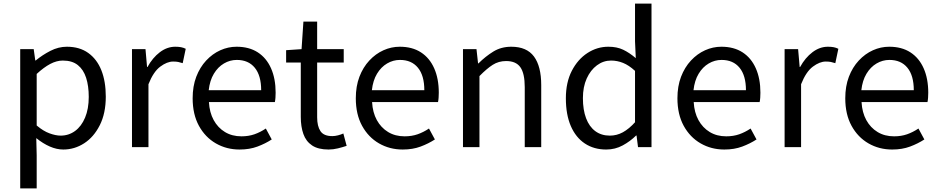

<svg xmlns="http://www.w3.org/2000/svg" viewBox="-20 -816 5211 1065"><path d="M92.1 229V-543.4H167L175.7 -480.5H178.1Q215.2 -511.1 259.5 -533.9Q303.9 -556.8 350.9 -556.8Q421.4 -556.8 469.5 -522.3Q517.7 -487.8 542.3 -426.1Q566.8 -364.3 566.8 -280Q566.8 -187.5 533.5 -121.5Q500.3 -55.6 446.7 -21.1Q393.1 13.4 330.9 13.4Q294.3 13.4 256.2 -3.3Q218.1 -20 181.2 -49.9L183.5 45.2V229ZM316.3 -63.7Q361 -63.7 396.3 -89.4Q431.6 -115.2 451.9 -163.6Q472.3 -212 472.3 -278.8Q472.3 -339.2 457.7 -384.5Q443.1 -429.8 411.8 -454.9Q380.5 -480.1 328.4 -480.1Q294.3 -480.1 258.6 -461.3Q223 -442.4 183.5 -405.9V-119.9Q220.4 -88.7 255 -76.2Q289.6 -63.7 316.3 -63.7Z M712.1 0V-543.4H787L795.7 -444.4H798.1Q826.4 -495.9 866.6 -526.3Q906.7 -556.8 952.2 -556.8Q970.9 -556.8 984.2 -554.2Q997.6 -551.6 1010.2 -545.4L993.4 -465.6Q979.2 -470.2 968.3 -472.4Q957.3 -474.6 940.2 -474.6Q906.7 -474.6 868.9 -446.4Q831 -418.2 803.5 -348.8V0Z M1308.7 13.4Q1236.5 13.4 1177.4 -20.6Q1118.3 -54.6 1083.4 -118.2Q1048.6 -181.9 1048.6 -271Q1048.6 -337.5 1068.6 -390.1Q1088.7 -442.7 1123.5 -480.1Q1158.4 -517.6 1202 -537.2Q1245.6 -556.8 1292.4 -556.8Q1361.6 -556.8 1409.8 -525.7Q1458 -494.5 1483.4 -437.1Q1508.9 -379.7 1508.9 -301.7Q1508.9 -287.4 1507.9 -274.1Q1507 -260.7 1504.6 -249.7H1138.9Q1142 -192.4 1165.3 -149.8Q1188.7 -107.2 1228.1 -83.5Q1267.4 -59.8 1319.3 -59.8Q1358.8 -59.8 1391.5 -71.2Q1424.1 -82.7 1454.5 -103.1L1487.3 -42.5Q1451.8 -19.4 1408 -3Q1364.2 13.4 1308.7 13.4ZM1137.7 -315.5H1428.7Q1428.7 -397.1 1393.2 -440.3Q1357.8 -483.6 1293.5 -483.6Q1255.5 -483.6 1222.1 -463.9Q1188.7 -444.3 1166.2 -406.9Q1143.7 -369.6 1137.7 -315.5Z M1802.5 13.4Q1744.9 13.4 1711 -9.3Q1677.2 -32 1662.8 -72.8Q1648.4 -113.5 1648.4 -167.7V-469H1567.1V-537.6L1652.7 -543.4L1663 -696.2H1739.2V-543.4H1886.6V-469H1739.2V-165.4Q1739.2 -116 1757.6 -88.5Q1775.9 -61 1823.4 -61Q1838 -61 1855.1 -65.4Q1872.1 -69.8 1884.5 -75.6L1902.8 -7Q1880.2 0.6 1854.2 7Q1828.2 13.4 1802.5 13.4Z M2213.7 13.4Q2141.5 13.4 2082.4 -20.6Q2023.3 -54.6 1988.4 -118.2Q1953.6 -181.9 1953.6 -271Q1953.6 -337.5 1973.6 -390.1Q1993.7 -442.7 2028.5 -480.1Q2063.4 -517.6 2107 -537.2Q2150.6 -556.8 2197.4 -556.8Q2266.6 -556.8 2314.8 -525.7Q2363 -494.5 2388.4 -437.1Q2413.9 -379.7 2413.9 -301.7Q2413.9 -287.4 2412.9 -274.1Q2412 -260.7 2409.6 -249.7H2043.9Q2047 -192.4 2070.3 -149.8Q2093.7 -107.2 2133.1 -83.5Q2172.4 -59.8 2224.3 -59.8Q2263.8 -59.8 2296.5 -71.2Q2329.1 -82.7 2359.5 -103.1L2392.3 -42.5Q2356.8 -19.4 2313 -3Q2269.2 13.4 2213.7 13.4ZM2042.7 -315.5H2333.7Q2333.7 -397.1 2298.2 -440.3Q2262.8 -483.6 2198.5 -483.6Q2160.5 -483.6 2127.1 -463.9Q2093.7 -444.3 2071.2 -406.9Q2048.7 -369.6 2042.7 -315.5Z M2548.1 0V-543.4H2623L2631.7 -464.5H2634.1Q2672.8 -503.1 2716.3 -529.9Q2759.9 -556.8 2816.1 -556.8Q2901.8 -556.8 2942 -502.4Q2982.1 -448 2982.1 -344.1V0H2890.7V-332.4Q2890.7 -408.5 2866.5 -442.9Q2842.3 -477.4 2787.5 -477.4Q2745.9 -477.4 2713 -456.4Q2680.2 -435.5 2639.5 -394V0Z M3342.6 13.4Q3274.7 13.4 3224.3 -19.9Q3173.9 -53.1 3146.3 -116.8Q3118.8 -180.4 3118.8 -271Q3118.8 -359.1 3151.8 -423.2Q3184.9 -487.2 3238.6 -522Q3292.3 -556.8 3354.4 -556.8Q3402 -556.8 3436.6 -540.2Q3471.3 -523.6 3506.6 -493.5L3502.4 -587V-796H3593.8V0H3519L3510.9 -64.1H3508.1Q3476.2 -32.3 3434.2 -9.5Q3392.1 13.4 3342.6 13.4ZM3362.8 -63.7Q3401 -63.7 3434.9 -82.2Q3468.8 -100.8 3502.4 -137.9V-422.9Q3468.4 -454.1 3436 -467.1Q3403.5 -480.1 3369.5 -480.1Q3326.6 -480.1 3291.1 -453.7Q3255.6 -427.3 3234.4 -380.6Q3213.3 -333.9 3213.3 -271.8Q3213.3 -206.8 3230.9 -160.1Q3248.5 -113.4 3282.1 -88.5Q3315.7 -63.7 3362.8 -63.7Z M3997.7 13.4Q3925.5 13.4 3866.4 -20.6Q3807.3 -54.6 3772.4 -118.2Q3737.6 -181.9 3737.6 -271Q3737.6 -337.5 3757.6 -390.1Q3777.7 -442.7 3812.5 -480.1Q3847.4 -517.6 3891 -537.2Q3934.6 -556.8 3981.4 -556.8Q4050.6 -556.8 4098.8 -525.7Q4147 -494.5 4172.4 -437.1Q4197.9 -379.7 4197.9 -301.7Q4197.9 -287.4 4196.9 -274.1Q4196 -260.7 4193.6 -249.7H3827.9Q3831 -192.4 3854.3 -149.8Q3877.7 -107.2 3917.1 -83.5Q3956.4 -59.8 4008.3 -59.8Q4047.8 -59.8 4080.5 -71.2Q4113.1 -82.7 4143.5 -103.1L4176.3 -42.5Q4140.8 -19.4 4097 -3Q4053.2 13.4 3997.7 13.4ZM3826.7 -315.5H4117.7Q4117.7 -397.1 4082.2 -440.3Q4046.8 -483.6 3982.5 -483.6Q3944.5 -483.6 3911.1 -463.9Q3877.7 -444.3 3855.2 -406.9Q3832.7 -369.6 3826.7 -315.5Z M4332.1 0V-543.4H4407L4415.7 -444.4H4418.1Q4446.4 -495.9 4486.6 -526.3Q4526.7 -556.8 4572.2 -556.8Q4590.9 -556.8 4604.2 -554.2Q4617.6 -551.6 4630.2 -545.4L4613.4 -465.6Q4599.2 -470.2 4588.3 -472.4Q4577.3 -474.6 4560.2 -474.6Q4526.7 -474.6 4488.9 -446.4Q4451 -418.2 4423.5 -348.8V0Z M4928.7 13.4Q4856.5 13.4 4797.4 -20.6Q4738.3 -54.6 4703.4 -118.2Q4668.6 -181.9 4668.6 -271Q4668.6 -337.5 4688.6 -390.1Q4708.7 -442.7 4743.5 -480.1Q4778.4 -517.6 4822 -537.2Q4865.6 -556.8 4912.4 -556.8Q4981.6 -556.8 5029.8 -525.7Q5078 -494.5 5103.4 -437.1Q5128.9 -379.7 5128.9 -301.7Q5128.9 -287.4 5127.9 -274.1Q5127 -260.7 5124.6 -249.7H4758.9Q4762 -192.4 4785.3 -149.8Q4808.7 -107.2 4848.1 -83.5Q4887.4 -59.8 4939.3 -59.8Q4978.8 -59.8 5011.5 -71.2Q5044.1 -82.7 5074.5 -103.1L5107.3 -42.5Q5071.8 -19.4 5028 -3Q4984.2 13.4 4928.7 13.4ZM4757.7 -315.5H5048.7Q5048.7 -397.1 5013.2 -440.3Q4977.8 -483.6 4913.5 -483.6Q4875.5 -483.6 4842.1 -463.9Q4808.7 -444.3 4786.2 -406.9Q4763.7 -369.6 4757.7 -315.5Z"/></svg>

Font: Noto Sans JP
Style: Regular
Weight: 100
Designer: Ryoko NISHIZUKA 西塚涼子 (kana, bopomofo & ideographs); Paul D. Hunt (Latin, Greek & Cyrillic); Sandoll Communications 산돌커뮤니
Foundry: Adobe
Version: Version 2.004;hotconv 1.0.118;makeotfexe 2.5.65603